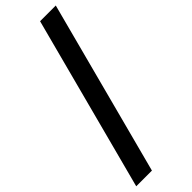

<svg xmlns="http://www.w3.org/2000/svg" viewBox="-328 -719 977 977"><g transform="rotate(-45 160.5 -231.0)"><path d="M93 239H-20L228 -701H341Z"/></g></svg>

Font: Tilda Sans Bold
Style: Regular
Weight: 700
Designer: ParaType Ltd
Foundry: ParaType Ltd
Version: Version 1.009